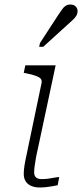

<svg xmlns="http://www.w3.org/2000/svg" viewBox="-20 -826 363 849"><path d="M155 3Q135 3 119 -3.5Q103 -10 94 -23.5Q85 -37 85 -57Q85 -73 88 -92.5Q91 -112 96.5 -137Q102 -162 108 -192L164 -460Q166 -472 159 -479Q152 -486 136 -491.5Q120 -497 95 -502L85 -504L92 -537H226L148 -171Q142 -146 138.5 -125.5Q135 -105 133 -90Q131 -75 131 -64Q131 -48 140 -41Q149 -34 164 -34Q180 -34 194 -36Q208 -38 220.5 -40.5Q233 -43 242 -43L235 -7Q225 -5 211.5 -2.5Q198 0 184 1.5Q170 3 155 3ZM237 -759Q247 -774 254.5 -784.5Q262 -795 270.5 -800.5Q279 -806 291 -806Q306 -806 314.5 -797.5Q323 -789 323 -777Q323 -766 317.5 -756.5Q312 -747 302 -738Q292 -729 280 -718L171 -619H153L157 -636Z"/></svg>

Font: Roboto Serif Thin
Style: Italic
Weight: 250
Italic angle: -10°
Version: Version 1.007